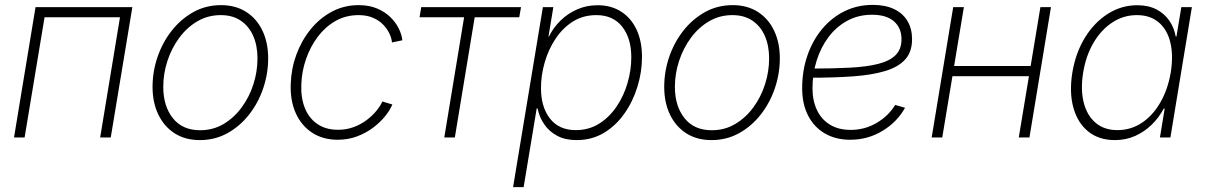

<svg xmlns="http://www.w3.org/2000/svg" viewBox="-20 -565 4956 789"><path d="M523.9 -535.6 435.1 0H391.6L473.1 -494.1H163.1L81.1 0H37.6L126 -535.6Z M801.3 10.7Q741.7 10.7 698.2 -16.8Q654.8 -44.4 630.9 -93.8Q606.9 -143.1 606.9 -208Q606.9 -270.5 627.2 -330.3Q647.5 -390.1 685.1 -438.2Q722.7 -486.3 774.2 -515.1Q825.7 -543.9 888.2 -543.9Q947.8 -543.9 991.2 -516.4Q1034.7 -488.8 1058.3 -439.5Q1082 -390.1 1082 -325.2Q1082 -262.7 1061.8 -202.6Q1041.5 -142.6 1003.9 -94.5Q966.3 -46.4 914.8 -17.8Q863.3 10.7 801.3 10.7ZM802.2 -29.8Q856 -29.8 899.2 -55.7Q942.4 -81.5 973.6 -124.3Q1004.9 -167 1021.5 -219.2Q1038.1 -271.5 1038.1 -324.7Q1038.1 -377.4 1020.5 -417.5Q1002.9 -457.5 969.2 -480.2Q935.5 -502.9 887.2 -502.9Q835 -502.9 791.7 -477.8Q748.5 -452.6 717 -410.2Q685.5 -367.7 668.2 -315.2Q650.9 -262.7 650.9 -208Q650.9 -128.9 690.4 -79.3Q730 -29.8 802.2 -29.8Z M1368.2 9.3Q1306.6 9.3 1262.2 -20Q1217.8 -49.3 1194.8 -101.3Q1171.9 -153.3 1174.8 -221.2Q1176.8 -283.2 1198 -340.8Q1219.2 -398.4 1256.3 -444.3Q1293.5 -490.2 1343.8 -517.1Q1394 -543.9 1454.1 -543.9Q1497.1 -543.9 1529.8 -530Q1562.5 -516.1 1584.7 -494.1Q1606.9 -472.2 1619.1 -447Q1631.3 -421.9 1633.3 -399.4L1590.8 -390.6Q1589.4 -407.7 1580.3 -427Q1571.3 -446.3 1554.7 -463.6Q1538.1 -481 1512.9 -491.9Q1487.8 -502.9 1453.6 -502.9Q1401.4 -502.9 1359.1 -479Q1316.9 -455.1 1286.1 -414.3Q1255.4 -373.5 1237.8 -323Q1220.2 -272.5 1218.3 -219.2Q1215.8 -163.6 1232.7 -121.3Q1249.5 -79.1 1284.2 -55.4Q1318.8 -31.7 1369.1 -31.7Q1404.3 -31.7 1434.6 -43.2Q1464.8 -54.7 1488.3 -72.8Q1511.7 -90.8 1527.8 -110.8Q1543.9 -130.9 1551.3 -147.9L1592.3 -135.7Q1583 -112.8 1562.7 -87.6Q1542.5 -62.5 1513.4 -40.5Q1484.4 -18.6 1447.5 -4.6Q1410.6 9.3 1368.2 9.3Z M1805.7 0 1887.2 -494.1H1704.1L1710.9 -535.6H2121.1L2113.8 -494.1H1930.7L1849.1 0Z M2088.4 204.1 2210.9 -535.6H2253.9L2233.9 -415H2235.8Q2253.9 -451.7 2283.7 -480.7Q2313.5 -509.8 2352.1 -526.6Q2390.6 -543.5 2435.5 -543.5Q2492.2 -543.5 2533.2 -516.8Q2574.2 -490.2 2596.2 -442.6Q2618.2 -395 2618.2 -331.1Q2618.2 -269.5 2599.6 -209Q2581.1 -148.4 2546.1 -98.6Q2511.2 -48.8 2461.7 -19Q2412.1 10.7 2349.6 10.7Q2303.2 10.7 2270 -6.8Q2236.8 -24.4 2216.6 -54Q2196.3 -83.5 2189 -119.6H2185.5L2131.8 204.1ZM2346.2 -30.3Q2399.4 -30.3 2441.7 -56.6Q2483.9 -83 2513.7 -127Q2543.5 -170.9 2558.8 -223.9Q2574.2 -276.9 2574.2 -330.1Q2574.2 -408.2 2536.6 -455.6Q2499 -502.9 2430.7 -502.9Q2376.5 -502.9 2334.5 -476.6Q2292.5 -450.2 2263.2 -406.2Q2233.9 -362.3 2218.5 -309.1Q2203.1 -255.9 2203.1 -202.6Q2203.1 -125 2240.2 -77.6Q2277.3 -30.3 2346.2 -30.3Z M2903.8 10.7Q2844.2 10.7 2800.8 -16.8Q2757.3 -44.4 2733.4 -93.8Q2709.5 -143.1 2709.5 -208Q2709.5 -270.5 2729.7 -330.3Q2750 -390.1 2787.6 -438.2Q2825.2 -486.3 2876.7 -515.1Q2928.2 -543.9 2990.7 -543.9Q3050.3 -543.9 3093.8 -516.4Q3137.2 -488.8 3160.9 -439.5Q3184.6 -390.1 3184.6 -325.2Q3184.6 -262.7 3164.3 -202.6Q3144 -142.6 3106.4 -94.5Q3068.8 -46.4 3017.3 -17.8Q2965.8 10.7 2903.8 10.7ZM2904.8 -29.8Q2958.5 -29.8 3001.7 -55.7Q3044.9 -81.5 3076.2 -124.3Q3107.4 -167 3124 -219.2Q3140.6 -271.5 3140.6 -324.7Q3140.6 -377.4 3123 -417.5Q3105.5 -457.5 3071.8 -480.2Q3038.1 -502.9 2989.7 -502.9Q2937.5 -502.9 2894.3 -477.8Q2851.1 -452.6 2819.6 -410.2Q2788.1 -367.7 2770.8 -315.2Q2753.4 -262.7 2753.4 -208Q2753.4 -128.9 2793 -79.3Q2832.5 -29.8 2904.8 -29.8Z M3473.6 9.3Q3414.1 9.3 3369.6 -16.6Q3325.2 -42.5 3300.8 -90.1Q3276.4 -137.7 3276.4 -202.6Q3276.4 -274.4 3297.9 -336.7Q3319.3 -398.9 3358.4 -445.8Q3397.5 -492.7 3450.4 -518.8Q3503.4 -544.9 3566.4 -544.9Q3618.2 -544.9 3654.3 -527.6Q3690.4 -510.3 3709.2 -478.5Q3728 -446.8 3728 -404.3Q3728 -352.1 3700 -320.8Q3671.9 -289.6 3617.7 -273.2Q3563.5 -256.8 3485.6 -251.2Q3407.7 -245.6 3308.6 -245.6L3312.5 -283.2Q3402.8 -283.2 3472.4 -286.9Q3542 -290.5 3589.1 -302.5Q3636.2 -314.5 3660.4 -338.6Q3684.6 -362.8 3684.6 -403.8Q3684.6 -450.2 3653.6 -477.3Q3622.6 -504.4 3563.5 -504.4Q3506.8 -504.4 3461.4 -479.5Q3416 -454.6 3384.3 -412.1Q3352.5 -369.6 3335.7 -315.4Q3318.8 -261.2 3318.8 -202.1Q3318.8 -151.9 3336.9 -113.3Q3355 -74.7 3390.1 -53Q3425.3 -31.2 3475.6 -31.2Q3533.7 -31.2 3582.3 -59.8Q3630.9 -88.4 3658.7 -133.8L3699.2 -122.1Q3667 -64 3606.7 -27.3Q3546.4 9.3 3473.6 9.3Z M4229 -293.9 4222.2 -252H3881.8L3888.7 -293.9ZM3940.9 -535.6 3852.1 0H3808.6L3897 -535.6ZM4298.8 -535.6 4210.4 0H4166.5L4255.4 -535.6Z M4561.5 10.7Q4495.6 10.7 4451.9 -24.7Q4408.2 -60.1 4390.9 -122.8Q4373.5 -185.5 4386.7 -267.1Q4400.4 -348.6 4438.7 -410.9Q4477.1 -473.1 4532.7 -508.3Q4588.4 -543.5 4653.3 -543.5Q4699.2 -543.5 4732.2 -526.4Q4765.1 -509.3 4785.2 -480Q4805.2 -450.7 4811.5 -415H4814.5L4834.5 -535.6H4877.9L4789.6 0H4746.6L4766.1 -118.7H4762.2Q4743.2 -82.5 4713.4 -53.2Q4683.6 -23.9 4645.3 -6.6Q4606.9 10.7 4561.5 10.7ZM4571.8 -30.3Q4627.4 -30.3 4672.6 -60.5Q4717.8 -90.8 4748.5 -144.3Q4779.3 -197.8 4791 -267.1Q4802.2 -336.4 4789.6 -389.6Q4776.9 -442.9 4741.9 -472.9Q4707 -502.9 4651.9 -502.9Q4596.7 -502.9 4550.8 -472.7Q4504.9 -442.4 4473.6 -389.2Q4442.4 -335.9 4431.2 -267.1Q4419.9 -198.2 4433.1 -144.8Q4446.3 -91.3 4481.7 -60.8Q4517.1 -30.3 4571.8 -30.3Z"/></svg>

Font: Inter 20pt ExtraLight
Style: Italic
Weight: 250
Italic angle: -9.3988°
Version: Version 4.001;git-66647c0bb